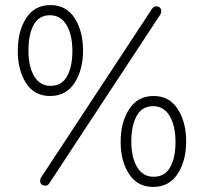

<svg xmlns="http://www.w3.org/2000/svg" viewBox="-20 -728 803 756"><path d="M50 -527Q50 -605 83 -656.5Q116 -708 179 -708Q241 -708 274 -656.5Q307 -605 307 -529Q307 -453 273.5 -401.5Q240 -350 177 -350Q115 -350 82.5 -401Q50 -452 50 -527ZM138 -16Q138 -22 141 -28L579 -694Q585 -703 595 -703Q604 -703 609.5 -698Q615 -693 615 -684Q615 -678 612 -672L174 -6Q168 3 158 3Q149 3 143.5 -2Q138 -7 138 -16ZM265 -527Q265 -591 242 -629.5Q219 -668 177 -668Q133 -668 112.5 -630Q92 -592 92 -529Q92 -466 114.5 -428Q137 -390 179 -390Q223 -390 244 -427.5Q265 -465 265 -527ZM455 -169Q455 -246 488.5 -298Q522 -350 585 -350Q647 -350 680 -298.5Q713 -247 713 -171Q713 -95 679.5 -43.5Q646 8 583 8Q521 8 488 -43Q455 -94 455 -169ZM671 -169Q671 -233 648 -271.5Q625 -310 583 -310Q539 -310 518 -271.5Q497 -233 497 -171Q497 -108 520 -70Q543 -32 585 -32Q629 -32 650 -69.5Q671 -107 671 -169Z"/></svg>

Font: Quicksand Light
Style: Regular
Weight: 300
Designer: Andrew Paglinawan
Foundry: Andrew Paglinawan
Version: Version 3.000